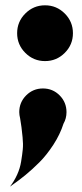

<svg xmlns="http://www.w3.org/2000/svg" viewBox="-20 -532 304 716"><path d="M74.5 -334.7Q43.9 -365.2 43.9 -408.2Q43.9 -451.2 74.5 -481.7Q105 -512.2 147.9 -512.2Q190.9 -512.2 221.4 -481.7Q252 -451.2 252 -408.2Q252 -365.2 221.4 -334.7Q190.9 -304.2 147.9 -304.2Q105 -304.2 74.5 -334.7ZM51.8 -113.8Q51.8 -150.4 77.6 -176.3Q103.5 -202.1 140.1 -202.1Q176.8 -202.1 202.4 -176.3Q228 -150.4 228 -113.8Q228 -90.3 216.8 -70.8Q204.1 -30.8 179 7.8Q153.8 46.4 127 73.2Q100.1 100.1 75 120.6Q49.8 141.1 33.4 152.3Q17.1 163.6 17.1 164.1Q33.2 143.1 43.9 119.4Q54.7 95.7 58.8 70.3Q63 44.9 64.9 25.4Q66.9 5.9 64.2 -20.5Q61.5 -46.9 60.1 -57.6Q58.6 -68.4 55.2 -89.8Q51.8 -103.5 51.8 -113.8Z"/></svg>

Font: Superheroes Libre
Style: Regular
Weight: 400
Version: Version 001.000